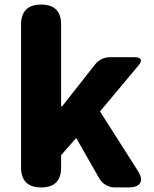

<svg xmlns="http://www.w3.org/2000/svg" viewBox="-20 -819 674 839"><path d="M72 -399V-87C72 -29 102 0 160 0C218 0 247 -29 247 -87V-141L313 -216L414 -39C427 -16 454 0 481 0H542C595 0 611 -29 582 -73L417 -332L586 -534C604 -555 597 -569 569 -569H517H459C435 -569 411 -557 396 -538L252 -355H247V-712C247 -770 218 -799 160 -799C102 -799 72 -770 72 -712Z"/></svg>

Font: GenSenRounded2 TW H
Style: Regular
Weight: 900
Version: Version 2.100;PS 2.1;hotconv 16.6.51;makeotf.lib2.5.65220 DE